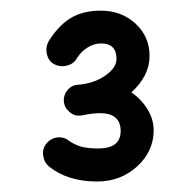

<svg xmlns="http://www.w3.org/2000/svg" viewBox="-20 -764 369 366"><path d="M101.6 -571.3Q101.1 -583.5 109.1 -592.8Q117.2 -602.1 129.4 -602.5Q159.2 -605 180.7 -619.9Q202.1 -634.8 202.1 -651.9Q202.1 -681.2 172.4 -681.2Q159.2 -681.2 146.7 -673.3Q134.3 -665.5 126.5 -652.8Q120.6 -642.1 107.4 -638.9Q94.2 -635.7 82.5 -642.1Q72.3 -647.9 69.3 -660.9Q66.4 -673.8 72.8 -685.5Q91.8 -715.8 115 -729.7Q138.2 -743.7 172.4 -743.7Q211.4 -743.7 238.3 -719Q265.1 -694.3 265.1 -657.2Q265.1 -619.6 230.5 -587.9Q249.5 -574.7 261.2 -555.7Q272.9 -536.6 272.9 -515.6Q272.9 -475.6 241.5 -446.8Q210 -418 165 -418Q109.4 -418 73.7 -446.3Q64 -454.6 62.3 -467.5Q60.5 -480.5 68.4 -490.2Q76.7 -500.5 89.4 -502Q102.1 -503.4 112.3 -495.1Q122.1 -488.3 134.3 -484.6Q146.5 -481 167.5 -481Q210 -481 210 -514.2Q210 -548.3 170.4 -548.3Q164.6 -548.3 156 -547.4Q147.5 -546.4 138.2 -544.4Q136.2 -544.4 134.3 -543.9Q122.6 -542 112.5 -550.5Q102.5 -559.1 101.6 -571.3Z"/></svg>

Font: Mikhak-FD Bold
Style: Regular
Weight: 700
Designer: Amin Abedi
Version: Version 3.3